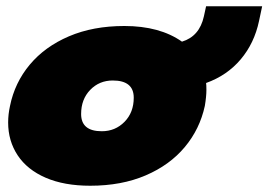

<svg xmlns="http://www.w3.org/2000/svg" viewBox="-20 -578 857 613"><path d="M6 -187Q6 -213 12 -240Q27 -314 75 -371.5Q123 -429 200 -462Q277 -495 377 -495Q490 -495 561 -445Q617 -462 631 -526L638 -558H817L807 -511Q792 -440 748.5 -388.5Q705 -337 638 -313Q639 -306 639 -291Q639 -270 634 -240Q618 -166 570 -108.5Q522 -51 445 -18Q368 15 268 15Q185 15 126 -10.5Q67 -36 36.5 -82Q6 -128 6 -187ZM407 -266Q407 -321 340 -321Q297 -321 268 -291Q239 -261 239 -214Q239 -159 305 -159Q348 -159 377.5 -189Q407 -219 407 -266Z"/></svg>

Font: Prompt Black
Style: Italic
Weight: 900
Italic angle: -12°
Designer: Katatrad Team
Foundry: CadsonDemak
Version: Version 1.001